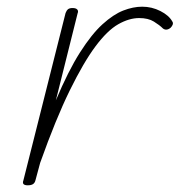

<svg xmlns="http://www.w3.org/2000/svg" viewBox="-20 -539 537 574"><path d="M63 15Q54 15 50.5 11.5Q47 8 50 0L176 -500Q179 -508 183.5 -511.5Q188 -515 197 -515Q207 -515 211 -510.5Q215 -506 212 -499L147 -239Q184 -327 219 -382Q254 -437 286.5 -466.5Q319 -496 348.5 -507.5Q378 -519 405 -519Q434 -519 459.5 -506Q485 -493 495 -475Q498 -471 496.5 -466Q495 -461 490 -456Q484 -451 478 -450.5Q472 -450 467 -454Q457 -464 440 -474.5Q423 -485 396 -485Q366 -485 333.5 -466.5Q301 -448 265.5 -400.5Q230 -353 188.5 -268.5Q147 -184 100 -52L86 0Q84 8 78.5 11.5Q73 15 63 15Z"/></svg>

Font: Playwrite IS Thin
Style: Regular
Weight: 250
Designer: Veronika Burian, José Scaglione
Foundry: TypeTogether
Version: Version 1.002